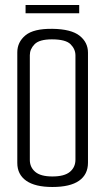

<svg xmlns="http://www.w3.org/2000/svg" viewBox="-20 -743 419 766"><path d="M189 3Q120 3 84.5 -22Q49 -47 49 -93V-534Q49 -575 81.5 -602Q114 -629 189 -628Q264 -627 297.5 -600.5Q331 -574 331 -533V-94Q331 -47 295.5 -22Q260 3 189 3ZM189 -39Q237 -39 259 -57.5Q281 -76 281 -106V-522Q281 -547 261.5 -566.5Q242 -586 187 -586Q137 -586 118 -566.5Q99 -547 99 -523V-105Q99 -76 120.5 -57.5Q142 -39 189 -39ZM82 -690V-723H296V-690Z"/></svg>

Font: Smooch Sans
Style: Regular
Weight: 400
Designer: Robert E. Leuschke
Foundry: Robert E. Leuschke
Version: Version 1.010; ttfautohint (v1.8.3)